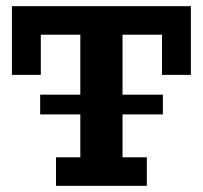

<svg xmlns="http://www.w3.org/2000/svg" viewBox="-20 -603 658 623"><path d="M161.7 0V-92.6H240.6V-490.4H112.4V-360H18.7V-583H599.4V-360H505.7V-490.4H377.6V-92.6H456.5V0ZM110.3 -231.8V-295.8H508.5V-231.8Z"/></svg>

Font: Rokkitt SemiBold
Style: Regular
Weight: 600
Designer: Vernon Adams
Foundry: Vernon Adams
Version: Version 3.103